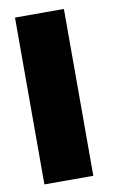

<svg xmlns="http://www.w3.org/2000/svg" viewBox="-78 -704 452 748"><g transform="rotate(-10 148.0 -330.0)"><path d="M36 -660H229.5V0H36Z"/></g></svg>

Font: League Spartan Black
Style: Regular
Weight: 900
Foundry: The League of Moveable Type
Version: Version 2.002